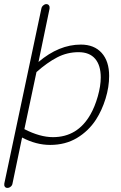

<svg xmlns="http://www.w3.org/2000/svg" viewBox="-20 -710 590 938"><path d="M16.1 208Q7.8 208 3.7 202.1Q-0.5 196.3 1 187L182.1 -668Q183.6 -676.8 190.9 -683.3Q198.2 -689.9 206.1 -689.9Q214.8 -689.9 219.2 -683.6Q223.6 -677.2 222.2 -668L168 -407.2Q268.1 -492.2 375 -492.2Q439.9 -492.2 476.6 -451.7Q513.2 -411.1 513.2 -338.9Q513.2 -284.7 495.6 -227.8Q478 -170.9 449.2 -126Q412.6 -69.8 356 -35.9Q299.3 -2 225.1 -2Q156.2 -2 87.9 -38.1L41 187Q39.6 195.8 32.2 201.9Q24.9 208 16.1 208ZM238.8 -40Q358.9 -40 421.9 -150.9Q443.4 -188.5 457.8 -239.3Q472.2 -290 472.2 -332Q472.2 -391.1 444.6 -423.1Q417 -455.1 363.8 -455.1Q308.1 -455.1 259.3 -429.7Q210.4 -404.3 158.2 -357.9L99.1 -79.1Q175.3 -40 238.8 -40Z"/></svg>

Font: Comic Neue Light
Style: Italic
Weight: 300
Italic angle: -12°
Designer: Craig Rozynski
Foundry: Craig Rozynski
Version: Version 2.003;hotconv 1.0.109;makeotfexe 2.5.65596